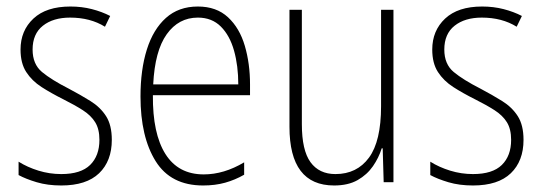

<svg xmlns="http://www.w3.org/2000/svg" viewBox="-20 -559 1664 589"><path d="M323 -130Q323 -65 284 -27.5Q245 10 168 10Q126 10 92.5 0Q59 -10 37 -22V-63Q64 -46 98 -35.5Q132 -25 168 -25Q228 -25 256.5 -53Q285 -81 285 -130Q285 -163 272 -184Q259 -205 234 -221Q209 -237 175 -254Q137 -273 107.5 -292Q78 -311 60.5 -338Q43 -365 43 -407Q43 -465 82.5 -502Q122 -539 196 -539Q231 -539 262 -531Q293 -523 318 -510L302 -477Q257 -505 195 -505Q143 -505 111.5 -480Q80 -455 80 -407Q80 -362 109 -338Q138 -314 191 -287Q227 -268 257.5 -249Q288 -230 305.5 -202.5Q323 -175 323 -130Z M587 -539Q644 -539 679.5 -506Q715 -473 731 -418.5Q747 -364 747 -300V-267H449Q448 -149 487.5 -86.5Q527 -24 605 -24Q667 -24 729 -61V-23Q701 -7 670.5 1.5Q640 10 603 10Q504 10 457.5 -64.5Q411 -139 411 -263Q411 -345 430.5 -407Q450 -469 489 -504Q528 -539 587 -539ZM587 -505Q528 -505 491.5 -454Q455 -403 450 -300H711Q711 -357 698 -403.5Q685 -450 657.5 -477.5Q630 -505 587 -505Z M1187 -529V0H1157L1154 -104H1151Q1142 -75 1124 -49Q1106 -23 1077 -6.5Q1048 10 1005 10Q868 10 868 -170V-529H906V-178Q906 -98 932.5 -61.5Q959 -25 1009 -25Q1075 -25 1112 -75.5Q1149 -126 1149 -233V-529Z M1586 -130Q1586 -65 1547 -27.5Q1508 10 1431 10Q1389 10 1355.5 0Q1322 -10 1300 -22V-63Q1327 -46 1361 -35.5Q1395 -25 1431 -25Q1491 -25 1519.5 -53Q1548 -81 1548 -130Q1548 -163 1535 -184Q1522 -205 1497 -221Q1472 -237 1438 -254Q1400 -273 1370.5 -292Q1341 -311 1323.5 -338Q1306 -365 1306 -407Q1306 -465 1345.5 -502Q1385 -539 1459 -539Q1494 -539 1525 -531Q1556 -523 1581 -510L1565 -477Q1520 -505 1458 -505Q1406 -505 1374.5 -480Q1343 -455 1343 -407Q1343 -362 1372 -338Q1401 -314 1454 -287Q1490 -268 1520.5 -249Q1551 -230 1568.5 -202.5Q1586 -175 1586 -130Z"/></svg>

Font: Noto Sans Khmer Condensed ExtraLight
Style: Regular
Weight: 200
Width: 3
Designer: Danh Hong and the Monotype Design Team
Foundry: Monotype Imaging Inc.
Version: Version 2.004; ttfautohint (v1.8.4.7-5d5b)